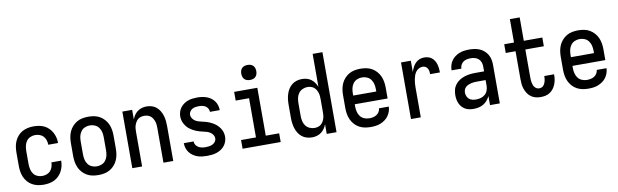

<svg xmlns="http://www.w3.org/2000/svg" viewBox="-46 -1234 5592 1737"><g transform="rotate(-10 2750.0 -365.5)"><path d="M247 8Q220 8 193.5 2.5Q167 -3 143.5 -16Q120 -29 102 -49.5Q84 -70 73 -95Q62 -120 58 -146.5Q54 -173 54 -200V-320Q54 -347 58 -373.5Q62 -400 73 -425Q84 -450 102 -470.5Q120 -491 143.5 -504Q167 -517 193.5 -522.5Q220 -528 247 -528Q273 -528 298 -523.5Q323 -519 345.5 -508Q368 -497 386 -479Q404 -461 416 -439Q428 -417 434 -392.5Q440 -368 440 -342V-341H350V-342Q350 -362 343.5 -382.5Q337 -403 323 -418.5Q309 -434 288.5 -441Q268 -448 247 -448Q224 -448 202 -438Q180 -428 167 -409Q154 -390 149 -366.5Q144 -343 144 -320V-200Q144 -177 149 -153.5Q154 -130 167 -111Q180 -92 202 -82Q224 -72 247 -72Q268 -72 288.5 -79Q309 -86 323 -101.5Q337 -117 343.5 -137.5Q350 -158 350 -178V-179H440V-178Q440 -152 434 -127.5Q428 -103 416 -81Q404 -59 386 -41Q368 -23 345.5 -12Q323 -1 298 3.5Q273 8 247 8Z M750 8Q723 8 696 3Q669 -2 645.5 -15.5Q622 -29 603.5 -49.5Q585 -70 574 -94.5Q563 -119 558.5 -146Q554 -173 554 -200V-320Q554 -347 558.5 -374Q563 -401 574 -425.5Q585 -450 603.5 -470.5Q622 -491 645.5 -504.5Q669 -518 696 -523Q723 -528 750 -528Q777 -528 804 -523Q831 -518 854.5 -504.5Q878 -491 896.5 -470.5Q915 -450 926 -425.5Q937 -401 941.5 -374Q946 -347 946 -320V-200Q946 -173 941.5 -146Q937 -119 926 -94.5Q915 -70 896.5 -49.5Q878 -29 854.5 -15.5Q831 -2 804 3Q777 8 750 8ZM750 -72Q774 -72 796 -81.5Q818 -91 832 -110.5Q846 -130 851 -153Q856 -176 856 -200V-320Q856 -344 851 -367Q846 -390 832 -409.5Q818 -429 796 -438.5Q774 -448 750 -448Q726 -448 704 -438.5Q682 -429 668 -409.5Q654 -390 649 -367Q644 -344 644 -320V-200Q644 -176 649 -153Q654 -130 668 -110.5Q682 -91 704 -81.5Q726 -72 750 -72Z M1062 0V-520H1152V-432Q1160 -453 1172.5 -471.5Q1185 -490 1203 -503Q1221 -516 1242.5 -522Q1264 -528 1286 -528Q1310 -528 1334 -520.5Q1358 -513 1376 -497.5Q1394 -482 1406.5 -460.5Q1419 -439 1426 -416Q1433 -393 1435.5 -368.5Q1438 -344 1438 -320V0H1348V-320Q1348 -335 1346.5 -350.5Q1345 -366 1340 -380Q1335 -394 1327 -407.5Q1319 -421 1307 -430.5Q1295 -440 1280 -444Q1265 -448 1250 -448Q1235 -448 1220 -444Q1205 -440 1193 -430.5Q1181 -421 1173 -407.5Q1165 -394 1160 -380Q1155 -366 1153.5 -350.5Q1152 -335 1152 -320V0Z M1749 8Q1726 8 1703.5 5.5Q1681 3 1660 -4.5Q1639 -12 1620 -25Q1601 -38 1587.5 -56Q1574 -74 1567 -95.5Q1560 -117 1560 -140V-142H1650V-141Q1650 -124 1659.5 -109.5Q1669 -95 1683.5 -86.5Q1698 -78 1715 -75Q1732 -72 1749 -72Q1765 -72 1781.5 -74.5Q1798 -77 1813 -84.5Q1828 -92 1838 -105.5Q1848 -119 1848 -136Q1848 -153 1838.5 -167.5Q1829 -182 1815 -191.5Q1801 -201 1784.5 -206Q1768 -211 1751.5 -214.5Q1735 -218 1719 -222.5Q1703 -227 1687 -233.5Q1671 -240 1656.5 -248.5Q1642 -257 1628.5 -267.5Q1615 -278 1604.5 -291.5Q1594 -305 1586 -320Q1578 -335 1574 -351.5Q1570 -368 1570 -385Q1570 -406 1576.5 -427Q1583 -448 1596 -465.5Q1609 -483 1627 -495.5Q1645 -508 1665.5 -515.5Q1686 -523 1708 -525.5Q1730 -528 1751 -528Q1773 -528 1794.5 -525Q1816 -522 1836.5 -514.5Q1857 -507 1875 -494.5Q1893 -482 1906 -464Q1919 -446 1925.5 -425Q1932 -404 1932 -382V-380H1842V-381Q1842 -397 1834 -411Q1826 -425 1812.5 -433.5Q1799 -442 1783 -445Q1767 -448 1751 -448Q1736 -448 1720 -445.5Q1704 -443 1690.5 -435Q1677 -427 1668.5 -413.5Q1660 -400 1660 -385Q1660 -368 1669.5 -353Q1679 -338 1693 -328.5Q1707 -319 1723 -314Q1739 -309 1755.5 -305.5Q1772 -302 1788.5 -297.5Q1805 -293 1820.5 -286.5Q1836 -280 1851 -271.5Q1866 -263 1879 -252.5Q1892 -242 1903 -229Q1914 -216 1922 -201Q1930 -186 1934 -169.5Q1938 -153 1938 -136Q1938 -113 1930.5 -91.5Q1923 -70 1909.5 -53Q1896 -36 1877 -23.5Q1858 -11 1836.5 -4Q1815 3 1793 5.5Q1771 8 1749 8Z M2075 0V-80H2212V-440H2089V-520H2302V-80H2425V0ZM2250 -601Q2236 -601 2222.5 -605Q2209 -609 2199 -619Q2189 -629 2185 -642.5Q2181 -656 2181 -670Q2181 -684 2185 -697.5Q2189 -711 2199 -721Q2209 -731 2222.5 -735Q2236 -739 2250 -739Q2264 -739 2277.5 -735Q2291 -731 2301 -721Q2311 -711 2315 -697.5Q2319 -684 2319 -670Q2319 -656 2315 -642.5Q2311 -629 2301 -619Q2291 -609 2277.5 -605Q2264 -601 2250 -601Z M2713 8Q2688 8 2664 1Q2640 -6 2620.5 -21.5Q2601 -37 2588 -58Q2575 -79 2567.5 -102.5Q2560 -126 2557 -150.5Q2554 -175 2554 -200V-320Q2554 -345 2557 -369.5Q2560 -394 2567.5 -417.5Q2575 -441 2588 -462Q2601 -483 2620.5 -498.5Q2640 -514 2664 -521Q2688 -528 2713 -528Q2735 -528 2757 -522Q2779 -516 2796.5 -503Q2814 -490 2827 -471.5Q2840 -453 2848 -432V-735H2938V0H2848V-88Q2840 -67 2827 -48.5Q2814 -30 2796.5 -17Q2779 -4 2757 2Q2735 8 2713 8ZM2749 -72Q2765 -72 2780 -76Q2795 -80 2807 -89.5Q2819 -99 2827 -112Q2835 -125 2840 -139.5Q2845 -154 2846.5 -169.5Q2848 -185 2848 -200V-320Q2848 -335 2846.5 -350.5Q2845 -366 2840 -380.5Q2835 -395 2827 -408Q2819 -421 2806.5 -430.5Q2794 -440 2779 -444Q2764 -448 2749 -448Q2726 -448 2704 -438Q2682 -428 2668 -409Q2654 -390 2649 -366.5Q2644 -343 2644 -320V-200Q2644 -177 2649 -153.5Q2654 -130 2668 -111Q2682 -92 2704 -82Q2726 -72 2749 -72Z M3252 8Q3225 8 3198 3Q3171 -2 3147 -15Q3123 -28 3104.5 -48.5Q3086 -69 3074.5 -94Q3063 -119 3058.5 -146Q3054 -173 3054 -200V-320Q3054 -347 3058.5 -374Q3063 -401 3074 -425.5Q3085 -450 3103.5 -470.5Q3122 -491 3145.5 -504.5Q3169 -518 3196 -523Q3223 -528 3250 -528Q3277 -528 3304 -523Q3331 -518 3354.5 -504.5Q3378 -491 3396.5 -470.5Q3415 -450 3426 -425.5Q3437 -401 3441.5 -374Q3446 -347 3446 -320V-220H3144V-200Q3144 -176 3149.5 -152.5Q3155 -129 3169 -110Q3183 -91 3205.5 -81.5Q3228 -72 3252 -72Q3269 -72 3286.5 -75.5Q3304 -79 3319 -88.5Q3334 -98 3343.5 -113.5Q3353 -129 3354 -146H3444Q3443 -123 3435.5 -101Q3428 -79 3414.5 -60.5Q3401 -42 3382 -28.5Q3363 -15 3342 -6.5Q3321 2 3298 5Q3275 8 3252 8ZM3356 -300V-320Q3356 -344 3351 -367Q3346 -390 3332 -409.5Q3318 -429 3296 -438.5Q3274 -448 3250 -448Q3226 -448 3204 -438.5Q3182 -429 3168 -409.5Q3154 -390 3149 -367Q3144 -344 3144 -320V-300Z M3622 0V-520H3712V-416Q3719 -438 3729 -458Q3739 -478 3754.5 -494.5Q3770 -511 3791 -519.5Q3812 -528 3835 -528Q3854 -528 3872 -523Q3890 -518 3904.5 -506.5Q3919 -495 3929 -478.5Q3939 -462 3944 -444Q3949 -426 3951 -407.5Q3953 -389 3953 -370H3863Q3863 -384 3861 -397.5Q3859 -411 3852 -423Q3845 -435 3833 -441.5Q3821 -448 3807 -448Q3789 -448 3772.5 -439Q3756 -430 3745 -415.5Q3734 -401 3728 -383.5Q3722 -366 3718.5 -348Q3715 -330 3713.5 -312Q3712 -294 3712 -276V0Z M4197 8Q4178 8 4158 4.5Q4138 1 4121 -8.5Q4104 -18 4090.5 -33Q4077 -48 4069 -66Q4061 -84 4057.5 -103.5Q4054 -123 4054 -142Q4054 -168 4060.5 -193.5Q4067 -219 4083 -239.5Q4099 -260 4121 -274Q4143 -288 4167.5 -296Q4192 -304 4217.5 -307Q4243 -310 4269 -310H4348V-355Q4348 -375 4341.5 -393.5Q4335 -412 4320.5 -425Q4306 -438 4287 -443Q4268 -448 4249 -448Q4231 -448 4213.5 -444.5Q4196 -441 4181.5 -431Q4167 -421 4158.5 -404.5Q4150 -388 4150 -370H4060V-371Q4060 -394 4066.5 -416.5Q4073 -439 4086 -458Q4099 -477 4118 -491Q4137 -505 4158.5 -513.5Q4180 -522 4202.5 -525Q4225 -528 4249 -528Q4273 -528 4297 -524.5Q4321 -521 4343.5 -511.5Q4366 -502 4384.5 -486Q4403 -470 4415.5 -449Q4428 -428 4433 -404Q4438 -380 4438 -355V0H4348V-83Q4338 -62 4322.5 -44Q4307 -26 4287 -14Q4267 -2 4244 3Q4221 8 4197 8ZM4233 -72Q4255 -72 4277 -78Q4299 -84 4316 -99Q4333 -114 4340.5 -136Q4348 -158 4348 -180V-230H4269Q4255 -230 4241 -229Q4227 -228 4213.5 -224.5Q4200 -221 4187.5 -215.5Q4175 -210 4164.5 -200.5Q4154 -191 4149 -178Q4144 -165 4144 -151Q4144 -134 4150.5 -118Q4157 -102 4169.5 -91Q4182 -80 4199 -76Q4216 -72 4233 -72Z M4813 8Q4790 8 4767.5 2.5Q4745 -3 4726 -16.5Q4707 -30 4694 -49.5Q4681 -69 4673 -91Q4665 -113 4662.5 -136Q4660 -159 4660 -183V-440H4570V-520H4660V-735H4750V-520H4920V-440H4750V-183Q4750 -171 4751 -159Q4752 -147 4754 -135.5Q4756 -124 4760.5 -112.5Q4765 -101 4772.5 -92Q4780 -83 4790.5 -77.5Q4801 -72 4813 -72Q4824 -72 4834.5 -76Q4845 -80 4852 -88Q4859 -96 4864 -106Q4869 -116 4871.5 -126Q4874 -136 4875.5 -147Q4877 -158 4877 -169V-174H4966Q4966 -172 4966.5 -169.5Q4967 -167 4967 -164Q4967 -143 4963 -121.5Q4959 -100 4950.5 -79.5Q4942 -59 4928.5 -42Q4915 -25 4896.5 -13Q4878 -1 4856.5 3.5Q4835 8 4813 8Z M5252 8Q5225 8 5198 3Q5171 -2 5147 -15Q5123 -28 5104.5 -48.5Q5086 -69 5074.5 -94Q5063 -119 5058.5 -146Q5054 -173 5054 -200V-320Q5054 -347 5058.5 -374Q5063 -401 5074 -425.5Q5085 -450 5103.5 -470.5Q5122 -491 5145.5 -504.5Q5169 -518 5196 -523Q5223 -528 5250 -528Q5277 -528 5304 -523Q5331 -518 5354.5 -504.5Q5378 -491 5396.5 -470.5Q5415 -450 5426 -425.5Q5437 -401 5441.5 -374Q5446 -347 5446 -320V-220H5144V-200Q5144 -176 5149.5 -152.5Q5155 -129 5169 -110Q5183 -91 5205.5 -81.5Q5228 -72 5252 -72Q5269 -72 5286.5 -75.5Q5304 -79 5319 -88.5Q5334 -98 5343.5 -113.5Q5353 -129 5354 -146H5444Q5443 -123 5435.5 -101Q5428 -79 5414.5 -60.5Q5401 -42 5382 -28.5Q5363 -15 5342 -6.5Q5321 2 5298 5Q5275 8 5252 8ZM5356 -300V-320Q5356 -344 5351 -367Q5346 -390 5332 -409.5Q5318 -429 5296 -438.5Q5274 -448 5250 -448Q5226 -448 5204 -438.5Q5182 -429 5168 -409.5Q5154 -390 5149 -367Q5144 -344 5144 -320V-300Z"/></g></svg>

Font: Iosevka Curly Medium
Style: Regular
Weight: 500
Monospace: yes
Designer: Belleve Invis
Foundry: Belleve Invis
Version: Version 22.1.2; ttfautohint (v1.8.4)